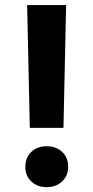

<svg xmlns="http://www.w3.org/2000/svg" viewBox="-20 -748 378 777"><path d="M100.6 -230.5 89.8 -727.5H247.6L236.8 -230.5ZM168.9 9.3Q130.9 9.3 106.7 -13.7Q82.5 -36.6 82.5 -73.2Q82.5 -110.4 106.7 -133.3Q130.9 -156.2 168.9 -156.2Q207 -156.2 231.4 -133.3Q255.9 -110.4 255.9 -73.2Q255.9 -36.6 231.4 -13.7Q207 9.3 168.9 9.3Z"/></svg>

Font: Inter
Style: Bold
Weight: 700
Designer: Rasmus Andersson
Foundry: rsms
Version: Version 4.001;git-9221beed3